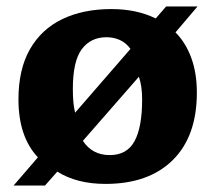

<svg xmlns="http://www.w3.org/2000/svg" viewBox="-20 -554 664 593"><path d="M22 19 97 -68Q37 -132 37 -247Q37 -340 72.5 -402Q108 -464 172.5 -495Q237 -526 324 -526Q402 -526 461 -497L493 -534H590L522 -454Q553 -423 570.5 -376Q588 -329 588 -268Q588 -133 513.5 -59.5Q439 14 306 14Q217 14 157 -24L119 19ZM212 -206 383 -403Q369 -422 350 -430.5Q331 -439 309 -439Q260 -439 232.5 -402Q205 -365 205 -279Q205 -258 206.5 -240Q208 -222 212 -206ZM319 -75Q372 -75 395.5 -118Q419 -161 419 -247Q419 -288 409 -317L236 -119Q265 -75 319 -75Z"/></svg>

Font: Literata
Style: Bold
Weight: 700
Designer: Latin by Veronika Burian and Jose Scaglione. Greek by Irene Vlachou. Cyrillic by Vera Evstafieva.
Foundry: TypeTogether
Version: Version 3.103; ttfautohint (v1.8.4.7-5d5b);gftools[0.9.29]